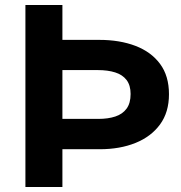

<svg xmlns="http://www.w3.org/2000/svg" viewBox="-20 -743 720 763"><path d="M81 0V-723H228V-584.5H375Q455.5 -584.5 518 -560.8Q580.5 -537 616 -489.2Q651.5 -441.5 651.5 -368.5Q651.5 -297 616 -248.5Q580.5 -200 518.5 -175Q456.5 -150 377 -150H228V0ZM228 -270.5H370.5Q409.5 -270.5 438.2 -280Q467 -289.5 483 -311.2Q499 -333 499 -369.5Q499 -404 483 -425Q467 -446 437.8 -455.2Q408.5 -464.5 368.5 -464.5H228Z"/></svg>

Font: Public Sans Thin
Style: Bold
Weight: 700
Version: Version 2.001